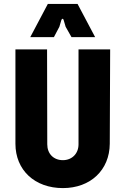

<svg xmlns="http://www.w3.org/2000/svg" viewBox="-20 -953 643 983"><path d="M302 10C443 10 541 -82 542 -217L544 -700H382V-214C382 -166 348 -133 302 -133C254 -133 222 -166 222 -214L221 -700H59V-217C59 -82 158 10 302 10ZM135 -763H256L284 -816L294 -850C297 -859 304 -859 306 -850L316 -816L346 -763H467L377 -933H225Z"/></svg>

Font: Finlandica
Style: Bold
Weight: 700
Designer: Niklas Ekholm, Juho Hiilivirta, Jaakko Suomalainen
Foundry: Helsinki Type Studio
Version: Version 2.000;Glyphs 3.2 (3202)